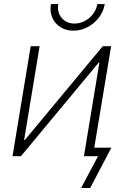

<svg xmlns="http://www.w3.org/2000/svg" viewBox="-20 -768 607 944"><path d="M436.5 0H392.6L468.8 -460.4H465.3L83 0H41.5L130.9 -541H174.8L98.6 -79.6H102.1L485.4 -541H526.4ZM340.8 -617.2Q303.7 -617.2 276.6 -634.8Q249.5 -652.3 236.8 -682.1Q224.1 -711.9 230.5 -748H266.6Q259.8 -707.5 283.2 -679.9Q306.6 -652.3 346.7 -652.3Q373.5 -652.3 397.5 -665Q421.4 -677.7 437.7 -699.5Q454.1 -721.2 458.5 -748H495.1Q489.3 -711.9 466.6 -682.1Q443.8 -652.3 410.9 -634.8Q377.9 -617.2 340.8 -617.2ZM378.9 156.2 461.9 0H410.6L417.5 -42H527.8L423.3 156.2Z"/></svg>

Font: Inter 17pt ExtraLight
Style: Italic
Weight: 250
Italic angle: -9.3988°
Version: Version 4.001;git-66647c0bb